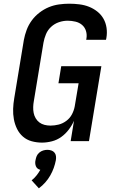

<svg xmlns="http://www.w3.org/2000/svg" viewBox="-20 -763 640 1038"><path d="M207 8Q178 8 151 0.5Q124 -7 104 -24.5Q84 -42 72 -66.5Q60 -91 55 -118.5Q50 -146 51 -174.5Q52 -203 57 -232L109 -547Q114 -574 124 -601Q134 -628 151.5 -652Q169 -676 193 -694.5Q217 -713 243.5 -724Q270 -735 298.5 -739Q327 -743 354 -743Q382 -743 409.5 -739.5Q437 -736 461 -726.5Q485 -717 505.5 -701Q526 -685 539 -662.5Q552 -640 556 -612.5Q560 -585 555 -557L553 -548H446L447 -553Q451 -575 445 -595Q439 -615 424 -628Q409 -641 388 -646Q367 -651 346 -651Q322 -651 298.5 -643Q275 -635 256.5 -618Q238 -601 228.5 -578Q219 -555 215 -532L163 -217Q160 -201 159.5 -184.5Q159 -168 162 -152.5Q165 -137 173 -123.5Q181 -110 193 -101Q205 -92 220.5 -88Q236 -84 253 -84Q275 -84 297 -89.5Q319 -95 338.5 -109.5Q358 -124 369 -145Q380 -166 384 -188L405 -313H296L311 -405H528L461 0H362L380 -110Q369 -85 351.5 -62Q334 -39 311 -22.5Q288 -6 260.5 1Q233 8 207 8ZM190 255 151 212Q166 200 177.5 185.5Q189 171 198 155Q189 153 183 148Q177 143 174 135.5Q171 128 170.5 119.5Q170 111 172 103Q174 91 178.5 80.5Q183 70 192.5 62Q202 54 213.5 50.5Q225 47 236 47Q247 47 257.5 50.5Q268 54 274.5 62Q281 70 282.5 80.5Q284 91 282 103Q278 124 270.5 145Q263 166 251.5 186Q240 206 224.5 223.5Q209 241 190 255Z"/></svg>

Font: Iosevka Semibold Extended
Style: Italic
Weight: 600
Width: 7
Italic angle: -9°
Monospace: yes
Designer: Belleve Invis
Foundry: Belleve Invis
Version: Version 32.5.0; ttfautohint (v1.8.4)